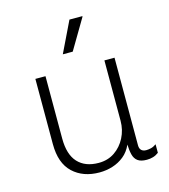

<svg xmlns="http://www.w3.org/2000/svg" viewBox="-112 -836 824 935"><g transform="rotate(-15 300.0 -368.5)"><path d="M275 10Q192 10 141 -38Q90 -86 90 -182V-511H141V-197Q141 -116 178 -76Q215 -36 283 -36Q329 -36 363.5 -59.5Q398 -83 418 -122Q438 -161 438 -207V-511H489V-69Q489 -53 497.5 -44.5Q506 -36 522 -36Q533 -36 546 -39Q559 -42 573 -52V-9Q560 1 545 5.5Q530 10 513 10Q483 10 467.5 -1.5Q452 -13 446.5 -34.5Q441 -56 440 -86Q425 -52 399 -31Q373 -10 341 0Q309 10 275 10ZM250 -592 325 -747H390V-744L300 -592Z"/></g></svg>

Font: Chivo Mono Thin
Style: Regular
Weight: 250
Designer: Hector Gatti
Foundry: Omnibus-Type
Version: Version 1.008